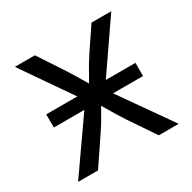

<svg xmlns="http://www.w3.org/2000/svg" viewBox="-126 -665 788 790"><g transform="rotate(-30 267.5 -270.0)"><path d="M53.7 -243.7V-306.2H477.5V-243.7ZM28.3 0 243.7 -308.1 243.2 -245.6 39.6 -540H134.8L206.5 -431.2Q231.4 -393.1 251 -359.4Q270.5 -325.7 290.5 -293.5H248.5Q269.5 -325.7 287.6 -359.4Q305.7 -393.1 330.6 -431.2L403.8 -540H497.6L293 -242.7V-303.7L506.3 0H411.6L326.7 -126Q302.7 -162.6 283.9 -195.1Q265.1 -227.5 245.1 -258.3H287.6Q268.1 -227.5 250.5 -195.1Q232.9 -162.6 208 -126L123 0Z"/></g></svg>

Font: V-Inter
Style: Regular-375
Weight: 375
Designer: Rasmus Andersson
Foundry: rsms
Version: Version 4.000;git-4146feb